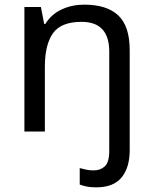

<svg xmlns="http://www.w3.org/2000/svg" viewBox="-20 -566 658 826"><path d="M394 240Q370 240 353 236.5Q336 233 323 228V157Q337 161 351 164Q365 167 383 167Q412 167 431 149.5Q450 132 450 83V-344Q450 -472 331 -472Q242 -472 207.5 -422.5Q173 -373 173 -279V0H85V-536H156L170 -463H175Q201 -505 245.5 -525.5Q290 -546 342 -546Q440 -546 489 -499.5Q538 -453 538 -350V80Q538 155 503 197.5Q468 240 394 240Z"/></svg>

Font: Noto Sans Cypro Minoan
Style: Regular
Weight: 400
Designer: David Williams
Foundry: David Williams
Version: Version 1.503; ttfautohint (v1.8.4.7-5d5b)